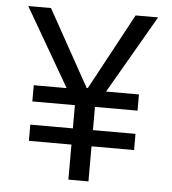

<svg xmlns="http://www.w3.org/2000/svg" viewBox="-51 -745 707 791"><g transform="rotate(5 302.5 -349.0)"><path d="M520 -145V-212H344V-308H520V-375H384L571 -698H478L308 -383H303L128 -698H34L221 -375H85V-308H261V-212H85V-145H261V0H344V-145Z"/></g></svg>

Font: IBM Plex Arabic
Style: Regular
Weight: 400
Designer: Mike Abbink, Paul van der Laan, Pieter van Rosmalen, Wael Morcos, Khajak Apelian
Foundry: Bold Monday
Version: Version 1.0